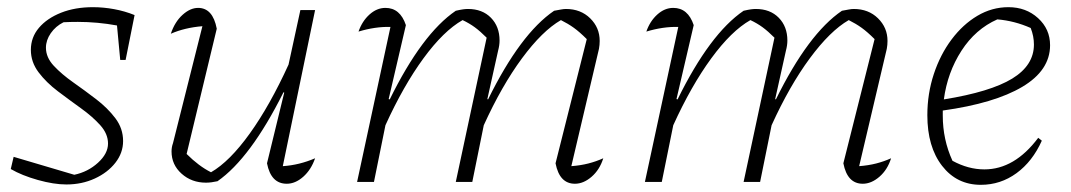

<svg xmlns="http://www.w3.org/2000/svg" viewBox="-20 -507 2984 535"><path d="M10 -36 18 -70 187 -20Q225 -28 253 -53.5Q281 -79 281 -107Q281 -134 259.5 -158Q238 -182 206 -205Q174 -228 141.5 -252.5Q109 -277 87.5 -305.5Q66 -334 66 -368Q66 -403 88.5 -429.5Q111 -456 150 -471.5Q189 -487 239 -487Q268 -487 298 -481.5Q328 -476 355 -465L330 -340H315L306 -436Q279 -441 251.5 -443.5Q224 -446 197 -446Q175 -446 157 -445Q135 -434 121.5 -414.5Q108 -395 108 -374Q108 -347 130 -323.5Q152 -300 184 -277.5Q216 -255 248 -230.5Q280 -206 301.5 -177.5Q323 -149 323 -114Q323 -81 301.5 -53.5Q280 -26 244 -9.5Q208 7 165 7Q130 7 85.5 -5.5Q41 -18 10 -36Z M724 -52 772 -249 770 -250Q678 -66 586 -2Q568 2 554 2Q514 2 486 -23Q458 -48 458 -85Q458 -97 462 -108L544 -434Q495 -430 456 -413Q467 -446 488.5 -465.5Q510 -485 532 -485Q573 -485 584 -427L500 -78Q534 -44 568 -27Q620 -57 676 -135Q732 -213 784 -327L817 -479H858L768 -44Q814 -47 858 -66Q847 -34 825 -14.5Q803 5 779 5Q735 5 724 -52Z M975 0 1068 -432Q1025 -433 979 -419Q989 -448 1009.5 -466.5Q1030 -485 1054 -485Q1095 -485 1111 -437L1063 -231L1066 -230Q1156 -413 1250 -477Q1263 -480 1270.5 -481Q1278 -482 1284 -482Q1324 -482 1348 -457.5Q1372 -433 1372 -394Q1372 -381 1368 -366L1338 -231L1340 -230Q1430 -413 1524 -477Q1535 -479 1543 -480.5Q1551 -482 1557 -482Q1598 -482 1624.5 -456Q1651 -430 1651 -393Q1651 -387 1650.5 -382Q1650 -377 1649 -371L1572 -44Q1598 -46 1619.5 -51.5Q1641 -57 1661 -66Q1651 -34 1628.5 -14.5Q1606 5 1582 5Q1539 5 1528 -52L1615 -398Q1595 -418 1579 -429.5Q1563 -441 1543 -451Q1491 -421 1434.5 -344.5Q1378 -268 1328 -158L1296 0H1250L1336 -402Q1318 -420 1303 -431Q1288 -442 1269 -451Q1216 -421 1160 -344.5Q1104 -268 1054 -158L1022 0Z M1777 0 1870 -432Q1827 -433 1781 -419Q1791 -448 1811.5 -466.5Q1832 -485 1856 -485Q1897 -485 1913 -437L1865 -231L1868 -230Q1958 -413 2052 -477Q2065 -480 2072.5 -481Q2080 -482 2086 -482Q2126 -482 2150 -457.5Q2174 -433 2174 -394Q2174 -381 2170 -366L2140 -231L2142 -230Q2232 -413 2326 -477Q2337 -479 2345 -480.5Q2353 -482 2359 -482Q2400 -482 2426.5 -456Q2453 -430 2453 -393Q2453 -387 2452.5 -382Q2452 -377 2451 -371L2374 -44Q2400 -46 2421.5 -51.5Q2443 -57 2463 -66Q2453 -34 2430.5 -14.5Q2408 5 2384 5Q2341 5 2330 -52L2417 -398Q2397 -418 2381 -429.5Q2365 -441 2345 -451Q2293 -421 2236.5 -344.5Q2180 -268 2130 -158L2098 0H2052L2138 -402Q2120 -420 2105 -431Q2090 -442 2071 -451Q2018 -421 1962 -344.5Q1906 -268 1856 -158L1824 0Z M2713 8Q2646 8 2605 -45Q2564 -98 2564 -186Q2564 -246 2582 -300.5Q2600 -355 2631.5 -397Q2663 -439 2703.5 -463Q2744 -487 2790 -487Q2839 -487 2872.5 -456.5Q2906 -426 2906 -381Q2906 -311 2828.5 -265Q2751 -219 2607 -199Q2607 -192 2607 -185Q2607 -118 2634 -59Q2678 -35 2723 -35Q2807 -35 2873 -123L2883 -115Q2857 -57 2812.5 -24.5Q2768 8 2713 8ZM2861 -383Q2861 -406 2852 -429Q2807 -449 2759 -453Q2698 -426 2659 -365.5Q2620 -305 2610 -230Q2740 -251 2800.5 -288Q2861 -325 2861 -383Z"/></svg>

Font: Piazzolla ExtraLight
Style: Italic
Weight: 200
Italic angle: -11.3°
Designer: Juan Pablo del Peral
Foundry: Huerta Tipografica
Version: Version 1.330